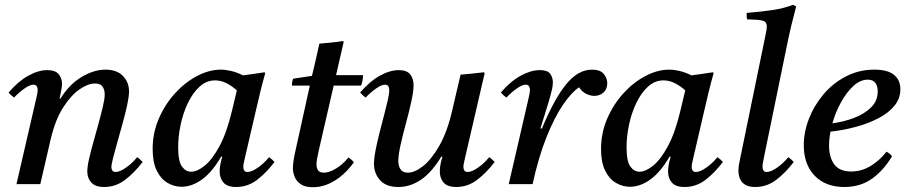

<svg xmlns="http://www.w3.org/2000/svg" viewBox="-20 -772 3804 805"><path d="M191 -182 149 0H49L131 -355Q138 -384 138 -393Q138 -417 120 -417Q106 -417 83.5 -401.5Q61 -386 39 -363Q32 -368 26.5 -373Q21 -378 16 -384Q56 -431 98.5 -454.5Q141 -478 178 -478Q212 -478 226 -461Q240 -444 240 -421Q240 -409 236.5 -392.5Q233 -376 230 -358H233Q271 -419 322.5 -449.5Q374 -480 422 -480Q470 -480 495.5 -453.5Q521 -427 521 -389Q521 -368 513.5 -333Q506 -298 495 -258Q484 -218 473 -179.5Q462 -141 454.5 -111.5Q447 -82 447 -70Q447 -63 451 -57Q455 -51 465 -51Q482 -51 508 -69Q534 -87 555 -113Q568 -104 578 -93Q544 -48 504.5 -18Q465 12 417 12Q380 12 363 -6.5Q346 -25 346 -53Q346 -73 353.5 -106Q361 -139 372 -178Q383 -217 393.5 -255.5Q404 -294 411.5 -326Q419 -358 419 -376Q419 -396 410 -409Q401 -422 378 -422Q349 -422 313 -397Q277 -372 244.5 -321Q212 -270 193 -190Z M741 11Q710 11 682 -5.5Q654 -22 637 -57Q620 -92 620 -147Q620 -215 646 -275Q672 -335 714 -381Q756 -427 806.5 -453.5Q857 -480 906 -480Q925 -480 949 -474.5Q973 -469 999 -456Q1020 -459 1042.5 -462Q1065 -465 1089 -469L1092 -465Q1080 -423 1071 -385.5Q1062 -348 1053 -309L1007 -111Q1006 -104 1003 -93Q1000 -82 1000 -72Q1000 -63 1004 -57Q1008 -51 1018 -51Q1035 -51 1061 -69Q1087 -87 1108 -113Q1121 -104 1131 -93Q1097 -48 1058 -18Q1019 12 970 12Q933 12 917 -6.5Q901 -25 901 -53Q901 -80 912 -115H907Q870 -51 827.5 -20Q785 11 741 11ZM973 -393Q952 -412 929 -423.5Q906 -435 882 -435Q845 -435 816 -408Q787 -381 767 -338.5Q747 -296 737 -247.5Q727 -199 727 -155Q727 -95 743 -73.5Q759 -52 781 -52Q807 -52 838.5 -77.5Q870 -103 900.5 -159.5Q931 -216 953 -309Z M1494 -413H1379L1316 -139Q1307 -100 1307 -83Q1307 -67 1314 -57.5Q1321 -48 1339 -48Q1360 -48 1389 -65.5Q1418 -83 1441 -112Q1454 -103 1464 -92Q1429 -43 1384 -15Q1339 13 1291 13Q1259 13 1240.5 0Q1222 -13 1215 -31.5Q1208 -50 1208 -66Q1208 -77 1210 -93Q1212 -109 1217 -132L1279 -413H1204Q1204 -421 1205 -428Q1206 -435 1209 -442L1288 -454Q1295 -483 1303.5 -519.5Q1312 -556 1319 -589Q1343 -591 1368.5 -593.5Q1394 -596 1418 -600L1421 -596Q1414 -566 1407 -535.5Q1400 -505 1389 -457H1502Q1502 -445 1500 -434.5Q1498 -424 1494 -413Z M1876 -309 1911 -459Q1935 -461 1960 -463.5Q1985 -466 2009 -469L2012 -465L1930 -111Q1929 -104 1926 -93Q1923 -82 1923 -72Q1923 -63 1927 -57Q1931 -51 1941 -51Q1958 -51 1984 -69Q2010 -87 2031 -113Q2044 -104 2054 -93Q2020 -48 1980.5 -18Q1941 12 1893 12Q1856 12 1840 -6.5Q1824 -25 1824 -53Q1824 -81 1835 -115H1830Q1790 -49 1745 -18.5Q1700 12 1650 12Q1599 12 1573.5 -16.5Q1548 -45 1548 -86Q1548 -108 1554.5 -141.5Q1561 -175 1570.5 -212.5Q1580 -250 1589.5 -286Q1599 -322 1605.5 -350.5Q1612 -379 1612 -394Q1612 -417 1594 -417Q1580 -417 1557.5 -401.5Q1535 -386 1513 -363Q1506 -368 1500.5 -373Q1495 -378 1490 -384Q1530 -431 1572.5 -454.5Q1615 -478 1652 -478Q1686 -478 1700 -460Q1714 -442 1714 -415Q1714 -389 1704.5 -346Q1695 -303 1682 -255Q1669 -207 1659.5 -164.5Q1650 -122 1650 -97Q1650 -77 1659 -62.5Q1668 -48 1690 -48Q1718 -48 1753 -75Q1788 -102 1821.5 -160Q1855 -218 1876 -309Z M2213 0H2113L2195 -355Q2202 -384 2202 -393Q2202 -417 2184 -417Q2170 -417 2147.5 -401.5Q2125 -386 2103 -363Q2096 -368 2090.5 -373Q2085 -378 2080 -384Q2120 -431 2163 -454.5Q2206 -478 2243 -478Q2276 -478 2287 -462.5Q2298 -447 2298 -426Q2298 -413 2294 -395.5Q2290 -378 2278 -337L2246 -234L2252 -233Q2304 -358 2354 -419Q2404 -480 2462 -480Q2497 -480 2511.5 -462Q2526 -444 2526 -423Q2526 -398 2510 -384Q2494 -370 2472 -370Q2456 -370 2438 -378.5Q2420 -387 2408 -406Q2377 -386 2341 -333.5Q2305 -281 2271.5 -197.5Q2238 -114 2213 0Z M2621 11Q2590 11 2562 -5.5Q2534 -22 2517 -57Q2500 -92 2500 -147Q2500 -215 2526 -275Q2552 -335 2594 -381Q2636 -427 2686.5 -453.5Q2737 -480 2786 -480Q2805 -480 2829 -474.5Q2853 -469 2879 -456Q2900 -459 2922.5 -462Q2945 -465 2969 -469L2972 -465Q2960 -423 2951 -385.5Q2942 -348 2933 -309L2887 -111Q2886 -104 2883 -93Q2880 -82 2880 -72Q2880 -63 2884 -57Q2888 -51 2898 -51Q2915 -51 2941 -69Q2967 -87 2988 -113Q3001 -104 3011 -93Q2977 -48 2938 -18Q2899 12 2850 12Q2813 12 2797 -6.5Q2781 -25 2781 -53Q2781 -80 2792 -115H2787Q2750 -51 2707.5 -20Q2665 11 2621 11ZM2853 -393Q2832 -412 2809 -423.5Q2786 -435 2762 -435Q2725 -435 2696 -408Q2667 -381 2647 -338.5Q2627 -296 2617 -247.5Q2607 -199 2607 -155Q2607 -95 2623 -73.5Q2639 -52 2661 -52Q2687 -52 2718.5 -77.5Q2750 -103 2780.5 -159.5Q2811 -216 2833 -309Z M3285 -113Q3298 -104 3308 -93Q3274 -48 3234.5 -18Q3195 12 3147 12Q3110 12 3093 -6.5Q3076 -25 3076 -56Q3076 -67 3078 -80Q3080 -93 3083 -106L3188 -617Q3191 -631 3193 -642.5Q3195 -654 3195 -661Q3195 -681 3177.5 -685.5Q3160 -690 3112 -691Q3111 -698 3110.5 -704.5Q3110 -711 3111 -718Q3165 -722 3216.5 -729.5Q3268 -737 3305 -752L3318 -745Q3308 -708 3297.5 -664Q3287 -620 3276 -565L3183 -112Q3182 -105 3179.5 -93.5Q3177 -82 3177 -72Q3177 -63 3181 -57Q3185 -51 3195 -51Q3212 -51 3238 -69Q3264 -87 3285 -113Z M3755 -398Q3755 -359 3730 -328.5Q3705 -298 3662.5 -276Q3620 -254 3568 -240Q3516 -226 3462 -220Q3456 -189 3456 -162Q3456 -112 3478 -82.5Q3500 -53 3549 -53Q3592 -53 3630 -76Q3668 -99 3697 -136Q3713 -127 3720 -117Q3686 -59 3637 -23.5Q3588 12 3520 12Q3441 12 3395.5 -35.5Q3350 -83 3350 -163Q3350 -219 3372 -275Q3394 -331 3433.5 -377.5Q3473 -424 3527.5 -452Q3582 -480 3646 -480Q3702 -480 3728.5 -458Q3755 -436 3755 -398ZM3470 -255Q3517 -261 3560.5 -277.5Q3604 -294 3632 -321.5Q3660 -349 3660 -389Q3660 -411 3650 -424.5Q3640 -438 3618 -438Q3587 -438 3558 -411.5Q3529 -385 3506 -343Q3483 -301 3470 -255Z"/></svg>

Font: Tiro Gurmukhi
Style: Italic
Weight: 400
Italic angle: -11°
Designer: Gurmukhi: John Hudson & Fiona Ross, assisted by Paul Hanslow. Latin: John Hudson with Paul Hanslow, assisted by Kaja Soj
Foundry: Tiro Typeworks Ltd.
Version: Version 1.52